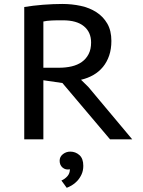

<svg xmlns="http://www.w3.org/2000/svg" viewBox="-20 -690 707 951"><path d="M100.1 0ZM100.1 -655.3Q120.6 -658.7 144.5 -661.6Q168.5 -664.6 193.4 -666.5Q218.3 -668.5 242.7 -669.4Q267.1 -670.4 288.6 -670.4Q335.9 -670.4 379.9 -660.9Q423.8 -651.4 457.5 -629.6Q491.2 -607.9 511.5 -573Q531.7 -538.1 531.7 -487.3Q531.7 -447.3 520.8 -415Q509.8 -382.8 490 -358.6Q470.2 -334.5 442.6 -318.6Q415 -302.7 381.3 -294.9L418 -258.8L634.8 0H524.9L289.1 -278.8L194.8 -292.5V0H100.1ZM291.5 -589.4Q278.8 -589.4 264.6 -589.4Q250.5 -589.4 237.3 -588.6Q224.1 -587.9 212.9 -586.7Q201.7 -585.4 194.8 -583.5V-354.5H272.5Q306.2 -354.5 335.2 -361.3Q364.3 -368.2 385.5 -383.3Q406.7 -398.4 418.9 -422.1Q431.2 -445.8 431.2 -479.5Q431.2 -530.8 395.5 -560.1Q359.9 -589.4 291.5 -589.4ZM275.4 106.4Q275.4 86.4 291.5 73.7Q307.6 61 328.1 61Q354 61 373.3 78.1Q392.6 95.2 392.6 131.3Q392.6 155.8 383.5 174.8Q374.5 193.8 361.8 207Q349.1 220.2 335.2 228.3Q321.3 236.3 310.5 240.2L284.2 204.1Q301.3 196.8 313.7 182.9Q326.2 168.9 326.2 148.4Q305.2 152.8 290.3 140.4Q275.4 127.9 275.4 106.4Z"/></svg>

Font: PT Astra Sans
Style: Regular
Weight: 400
Designer: A.Korolkova, I. Chaeva
Foundry: ParaType Ltd
Version: Version 1.001; ttfautohint (v1.6)